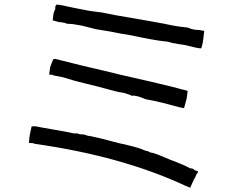

<svg xmlns="http://www.w3.org/2000/svg" viewBox="-20 -786 1040 856"><path d="M121.1 -222.7H140.6Q156.2 -218.8 226.6 -207Q293 -195.3 308.6 -191.4H324.2L335.9 -187.5Q355.5 -187.5 363.3 -183.6Q371.1 -179.7 378.9 -179.7Q421.9 -171.9 507.8 -148.4Q597.7 -128.9 621.1 -117.2Q628.9 -113.3 632.8 -113.3Q636.7 -113.3 644.5 -109.4L652.3 -105.5Q656.2 -105.5 656.2 -105.5Q675.8 -101.6 738.3 -74.2Q800.8 -50.8 828.1 -35.2Q832 -35.2 835.9 -35.2L843.8 -31.2L847.7 -27.3Q863.3 -23.4 863.3 -19.5Q863.3 -19.5 855.5 -7.8Q851.6 3.9 843.8 15.6L828.1 50.8L808.6 43Q523.4 -89.8 136.7 -144.5Q128.9 -148.4 117.2 -148.4Q109.4 -148.4 109.4 -148.4Q109.4 -168 113.3 -187.5ZM226.6 -523.4Q242.2 -519.5 351.6 -492.2Q453.1 -468.8 515.6 -453.1Q535.2 -449.2 652.3 -421.9Q769.5 -394.5 793 -386.7Q800.8 -386.7 808.6 -382.8Q816.4 -382.8 816.4 -378.9Q816.4 -378.9 812.5 -347.7Q804.7 -320.3 800.8 -304.7Q800.8 -300.8 703.1 -328.1Q671.9 -335.9 628.9 -343.8L609.4 -351.6L597.7 -355.5Q582 -359.4 578.1 -359.4H566.4L558.6 -363.3Q546.9 -367.2 535.2 -371.1Q507.8 -375 480.5 -382.8Q410.2 -402.3 359.4 -414.1Q308.6 -425.8 261.7 -441.4Q214.8 -449.2 210.9 -453.1Q207 -453.1 203.1 -453.1Q199.2 -453.1 199.2 -453.1Q199.2 -457 203.1 -484.4Q210.9 -507.8 214.8 -515.6Q214.8 -523.4 226.6 -523.4ZM218.8 -726.6Q222.7 -738.3 226.6 -746.1Q226.6 -753.9 226.6 -753.9Q226.6 -757.8 226.6 -757.8Q230.5 -765.6 234.4 -765.6Q242.2 -765.6 277.3 -757.8Q312.5 -750 375 -738.3Q398.4 -734.4 433.6 -730.5L492.2 -718.8Q652.3 -691.4 714.8 -679.7Q765.6 -668 808.6 -664.1Q816.4 -664.1 824.2 -660.2L835.9 -656.2Q851.6 -652.3 867.2 -652.3Q890.6 -648.4 890.6 -648.4Q882.8 -570.3 875 -570.3Q863.3 -570.3 800.8 -585.9L773.4 -589.8Q757.8 -593.8 750 -593.8Q726.6 -601.6 714.8 -601.6Q671.9 -605.5 562.5 -628.9L515.6 -636.7L496.1 -640.6L476.6 -644.5Q425.8 -652.3 406.2 -656.2L375 -664.1L343.8 -671.9Q304.7 -679.7 285.2 -679.7Q277.3 -679.7 269.5 -683.6Q253.9 -687.5 242.2 -687.5Q214.8 -695.3 214.8 -695.3Q214.8 -699.2 218.8 -726.6Z"/></svg>

Font: 和音 by 宁静之雨，公众号njzyshare
Style: Regular
Weight: 400
Designer: Steve Matteson
Foundry: Ascender Corporation
Version: Version 6.00;June 8, 2018;FontCreator 11.0.0.2388 32-bit